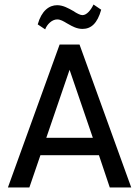

<svg xmlns="http://www.w3.org/2000/svg" viewBox="-20 -830 616 850"><path d="M332 -633H244L15 0H110L159 -143H418L466 0H561L332 -633ZM185 -220 288 -521 391 -220H185ZM428 -787 394 -810C382 -785 364 -763 345 -763C335 -763 321 -771 311 -777C309 -779 307 -780 305 -781C282 -794 259 -807 233 -807C198 -807 164 -783 147 -722L180 -700C188 -722 210 -744 233 -744C248 -744 261 -736 276 -727C279 -725 282 -724 285 -722C299 -714 320 -702 345 -702C383 -702 411 -726 428 -787Z"/></svg>

Font: Tajawal Medium
Style: Regular
Weight: 500
Designer: Boutros Fonts
Foundry: Created by Boutros International 2017
Version: Version 1.700